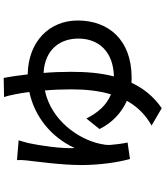

<svg xmlns="http://www.w3.org/2000/svg" viewBox="52 -886 896 1040"><g transform="rotate(-90 500.0 -366.0)"><path d="M606 -197C625 -269 631 -348 631 -428C631 -479 629 -530 625 -578C753 -571 811 -488 811 -390C811 -273 734 -200 606 -197ZM494 -792C500 -777 506 -749 510 -728C514 -709 518 -684 522 -655C392 -628 278 -540 218 -409C214 -481 232 -602 245 -660C249 -677 255 -696 260 -713L153 -722C154 -708 153 -689 151 -670C145 -614 126 -482 126 -373C126 -278 140 -175 159 -110L248 -123C242 -149 236 -198 235 -217C234 -236 237 -254 241 -272C266 -388 366 -536 530 -571C534 -526 536 -477 536 -428C536 -353 529 -280 509 -213C451 -236 410 -283 378 -346L321 -275C355 -206 409 -156 474 -127C444 -73 401 -27 340 7L434 62C498 18 542 -38 572 -102C581 -101 590 -101 599 -101C806 -101 909 -228 909 -393C909 -544 798 -661 617 -664C611 -718 604 -763 598 -794Z"/></g></svg>

Font: Noto Sans Japanese Medium
Style: Regular
Weight: 500
Designer: Ryoko NISHIZUKA (kana & ideographs); Paul D. Hunt (Latin, Greek & Cyrillic); Wenlong ZHANG (bopomofo); Sandoll Communica
Foundry: Adobe Systems Incorporated
Version: Version 1.000;PS 1;hotconv 1.0.78;makeotf.lib2.5.61930